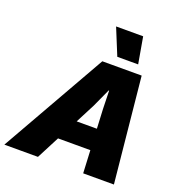

<svg xmlns="http://www.w3.org/2000/svg" viewBox="-216 -1007 1050 1133"><g transform="rotate(20 309.0 -440.5)"><path d="M518 -715H387L319 -881H489ZM433 0 426 -143H223L149 0H-62L313 -660H560L626 0ZM292 -275H419L413 -397L410 -511H407L355 -397Z"/></g></svg>

Font: Elaine Sans ExtraBold
Style: Italic
Weight: 800
Italic angle: -13°
Designer: Wei Huang
Foundry: Wei Huang
Version: Version 2.001;December 24, 2019;FontCreator 12.0.0.2547 64-b